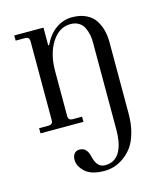

<svg xmlns="http://www.w3.org/2000/svg" viewBox="-107 -547 730 864"><g transform="rotate(-15 258.0 -115.0)"><path d="M38 -432V-456H174V-374L178 -373Q200 -420 234.5 -444Q269 -468 310 -468Q348 -468 376 -454Q404 -440 418 -417Q432 -394 438 -369Q444 -344 444 -315V16Q444 65 433 104.5Q422 144 404.5 168Q387 192 363.5 208.5Q340 225 317.5 231.5Q295 238 272 238Q224 238 195 220Q178 209 166.5 191.5Q155 174 155 156Q155 138 163.5 127Q172 116 188 116Q199 116 207 120Q215 124 220.5 132Q226 140 228.5 147Q231 154 234 167Q246 214 283 214Q308 214 326 202Q344 190 354 169Q364 148 368 124Q372 100 372 71V-334Q372 -354 368.5 -371Q365 -388 357 -404.5Q349 -421 333 -430.5Q317 -440 295 -440Q242 -440 208 -387Q174 -334 174 -254V-46Q174 -34 179 -29Q184 -24 196 -24H238V0H38V-24H80Q92 -24 97 -29Q102 -34 102 -46V-410Q102 -422 97 -427Q92 -432 80 -432Z"/></g></svg>

Font: Old Standard TT
Style: Regular
Weight: 400
Designer: Alexey Kryukov <alexios@thessalonica.org.ru>
Version: Version 2.2